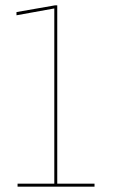

<svg xmlns="http://www.w3.org/2000/svg" viewBox="-20 -696 422 716"><path d="M45.5 0H332.5V-11H193.5V-676H184.5L41.5 -651V-639L182.5 -664.5V-11H45.5Z"/></svg>

Font: Anybody Thin
Style: Regular
Weight: 100
Designer: Tyler Finck
Foundry: Etcetera Type Company
Version: Version 1.114;gftools[0.9.25]